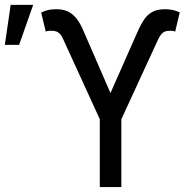

<svg xmlns="http://www.w3.org/2000/svg" viewBox="-41 -754 782 774"><path d="M361.3 -273.4 212.9 -597.7Q208 -609.4 201.2 -616.7Q194.3 -624 186.5 -627Q178.7 -629.9 168 -629.9H159.2Q154.3 -629.9 149.9 -628.9Q145.5 -627.9 143.6 -626L125 -703.1Q127 -704.1 128.9 -705.1Q130.9 -706.1 132.8 -707Q146.5 -712.9 159.2 -714.8Q171.9 -716.8 186.5 -716.8Q211.9 -716.8 231 -708.5Q250 -700.2 266.6 -680.2Q283.2 -660.2 297.9 -624L404.3 -378.9L512.7 -624Q527.3 -657.2 541 -676.8Q554.7 -696.3 574.2 -706.5Q593.8 -716.8 623 -716.8Q638.7 -716.8 652.3 -714.4Q666 -711.9 680.7 -705.1Q681.6 -705.1 682.1 -704.6Q682.6 -704.1 683.6 -704.1L665 -626Q663.1 -627.9 659.2 -628.9Q655.3 -629.9 650.4 -629.9H641.6Q631.8 -629.9 624 -627Q616.2 -624 609.9 -616.7Q603.5 -609.4 597.7 -597.7L448.2 -273.4V0H361.3ZM2 -734.4H92.8L36.1 -573.2H-21.5Z"/></svg>

Font: Pretendard GOV Variable
Style: Regular
Weight: 400
Designer: Base glyphs from Inter by Rasmus Andersson; Hangul glyphs from Noto Sans CJK(Source Han Sans) by Jang Soo-young and Kang
Foundry: Kil Hyung-jin
Version: Version 1.307;Glyphs 3.2 (3192)